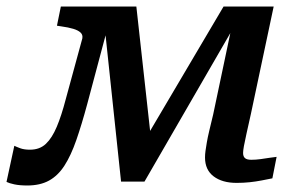

<svg xmlns="http://www.w3.org/2000/svg" viewBox="-33 -558 914 590"><path d="M386 -538H282L339 0H411L722 -538H654L396 -101L435 -95ZM169 -253Q156 -203 141.5 -168.5Q127 -134 108 -116Q89 -98 59 -98Q41 -98 29 -102.5Q17 -107 11 -110L-13 1Q-5 5 11 8.5Q27 12 51 12Q90 12 117.5 -3Q145 -18 165 -49Q185 -80 201.5 -127.5Q218 -175 235 -238L315 -538H154L142 -479L155 -477Q177 -474 192 -469.5Q207 -465 214.5 -458Q222 -451 220 -440ZM714 -88Q714 -95 716.5 -109Q719 -123 724.5 -147.5Q730 -172 738 -208L808 -538H692L622 -206Q615 -177 610 -156Q605 -135 602.5 -120Q600 -105 598.5 -94.5Q597 -84 597 -74Q597 -36 623.5 -16Q650 4 694 4Q715 4 734 2Q753 0 771 -3.5Q789 -7 804 -10L817 -76Q807 -75 794.5 -73Q782 -71 767.5 -69Q753 -67 739 -67Q726 -67 720 -72Q714 -77 714 -88Z"/></svg>

Font: Roboto Serif Medium
Style: Italic
Weight: 500
Italic angle: -10°
Designer: Greg Gazdowicz
Foundry: Commercial Type
Version: Version 1.008